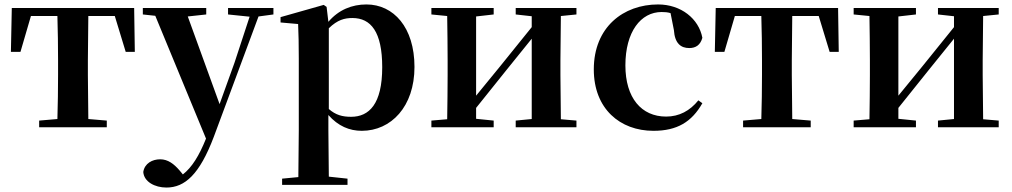

<svg xmlns="http://www.w3.org/2000/svg" viewBox="-20 -572 4547 863"><path d="M237 0H460V-30L377 -37L375 -235V-301L377 -500H496L545 -339H586L583 -536H33L29 -339H72L119 -500H238C240 -443 241 -357 241 -301V-235C241 -179 240 -95 238 -37L156 -30V0Z M1005 -507 1102 -497 1034 -290 967 -104 824 -498 907 -507V-536H622V-507L678 -501L906 51C875 128 843 180 802 212L787 194C762 165 735 144 700 144C665 144 630 162 624 201C627 245 676 271 728 271C811 271 877 212 941 43L1142 -498L1209 -507V-536H1005Z M1606 16C1738 16 1843 -93 1843 -271C1843 -449 1749 -552 1627 -552C1562 -552 1502 -528 1456 -474L1448 -541L1435 -550L1241 -495V-471L1320 -464C1322 -415 1323 -375 1323 -309V14L1321 224L1248 231V259H1542V231L1458 222L1456 13V-55C1500 -5 1551 16 1606 16ZM1458 -445C1497 -483 1529 -491 1564 -491C1647 -491 1698 -429 1698 -270C1698 -104 1639 -47 1558 -47C1519 -47 1489 -55 1458 -82Z M2298 -507 2370 -499V-450L2228 -274L2120 -142V-498L2199 -507V-536H1919V-507L1990 -500C1991 -442 1992 -357 1992 -301V-235C1992 -179 1991 -94 1990 -36L1919 -30V0H2199V-30L2120 -38V-87L2257 -258L2370 -398V-37L2298 -30V0H2571V-30L2501 -36L2499 -235V-301L2501 -500L2571 -507V-536H2298Z M2917 16C3024 16 3089 -24 3137 -108L3119 -121C3081 -74 3033 -48 2974 -48C2863 -48 2791 -132 2791 -278C2791 -429 2860 -518 2954 -518C2968 -518 2981 -517 2994 -513L3009 -437C3013 -376 3041 -356 3078 -356C3108 -356 3128 -370 3137 -402C3121 -488 3041 -552 2938 -552C2782 -552 2649 -450 2649 -260C2649 -83 2767 16 2917 16Z M3401 0H3624V-30L3541 -37L3539 -235V-301L3541 -500H3660L3709 -339H3750L3747 -536H3197L3193 -339H3236L3283 -500H3402C3404 -443 3405 -357 3405 -301V-235C3405 -179 3404 -95 3402 -37L3320 -30V0Z M4196 -507 4268 -499V-450L4126 -274L4018 -142V-498L4097 -507V-536H3817V-507L3888 -500C3889 -442 3890 -357 3890 -301V-235C3890 -179 3889 -94 3888 -36L3817 -30V0H4097V-30L4018 -38V-87L4155 -258L4268 -398V-37L4196 -30V0H4469V-30L4399 -36L4397 -235V-301L4399 -500L4469 -507V-536H4196Z"/></svg>

Font: Noto Serif KR
Style: Bold
Weight: 700
Designer: Ryoko NISHIZUKA 西塚涼子 (kana & ideographs); Frank Grießhammer (Latin, Greek & Cyrillic); Wenlong ZHANG 张文龙 (bopomofo); San
Foundry: Adobe
Version: Version 2.001;hotconv 1.1.0;makeotfexe 2.6.0